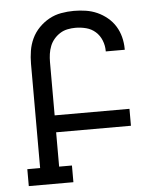

<svg xmlns="http://www.w3.org/2000/svg" viewBox="-53 -789 706 836"><g transform="rotate(-5 300.0 -371.5)"><path d="M234 0H39V-74H95V-530Q95 -558 99.5 -586Q104 -614 116 -639.5Q128 -665 148 -685.5Q168 -706 192.5 -719.5Q217 -733 245 -738Q273 -743 301 -743Q327 -743 353 -739Q379 -735 402.5 -724.5Q426 -714 446.5 -697Q467 -680 480.5 -658Q494 -636 500.5 -610.5Q507 -585 507 -559V-555H424V-558Q424 -581 415 -603.5Q406 -626 388.5 -641.5Q371 -657 348 -663Q325 -669 301 -669Q284 -669 266.5 -665.5Q249 -662 234 -652.5Q219 -643 207.5 -629.5Q196 -616 189.5 -599.5Q183 -583 180.5 -565.5Q178 -548 178 -530V-297H505V-223H178V-73H234Z"/></g></svg>

Font: Iosevka HT Extended
Style: Regular
Weight: 400
Width: 7
Monospace: yes
Designer: Belleve Invis
Foundry: Belleve Invis
Version: Version 32.3.0; ttfautohint (v1.8.4)